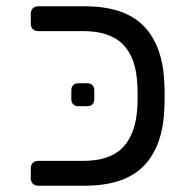

<svg xmlns="http://www.w3.org/2000/svg" viewBox="-20 -591 599 611"><path d="M78 -23V-56Q78 -66 84.5 -72.5Q91 -79 101 -79H244Q331 -79 372 -123Q413 -167 417 -251Q418 -265 418 -286Q418 -306 417 -320Q414 -405 372.5 -448.5Q331 -492 244 -492H101Q91 -492 84.5 -498.5Q78 -505 78 -515V-548Q78 -558 84.5 -564.5Q91 -571 101 -571H249Q377 -571 438 -507.5Q499 -444 503 -324Q504 -310 504 -286Q504 -262 503 -247Q499 -127 438 -63.5Q377 0 249 0H101Q91 0 84.5 -6.5Q78 -13 78 -23ZM207 -275V-304Q207 -314 213 -320Q219 -326 229 -326H258Q268 -326 274 -320Q280 -314 280 -304V-275Q280 -265 274 -259Q268 -253 258 -253H229Q219 -253 213 -259Q207 -265 207 -275Z"/></svg>

Font: Contemporary
Style: Regular
Weight: 400
Designer: Victor Tran
Foundry: Victor Tran
Version: Version 1.100